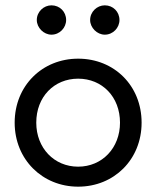

<svg xmlns="http://www.w3.org/2000/svg" viewBox="-20 -690 586 720"><path d="M318 -615C318 -586 344 -560 373 -560C404 -560 428 -586 428 -615C428 -646 404 -670 373 -670C344 -670 318 -646 318 -615ZM118 -615C118 -586 144 -560 173 -560C204 -560 228 -586 228 -615C228 -646 204 -670 173 -670C144 -670 118 -646 118 -615ZM35 -230C35 -92 139 10 273 10C408 10 511 -92 511 -230C511 -369 408 -470 273 -470C139 -470 35 -369 35 -230ZM116 -230C116 -327 183 -395 273 -395C363 -395 430 -327 430 -230C430 -135 363 -65 273 -65C183 -65 116 -135 116 -230Z"/></svg>

Font: Jost
Style: Regular
Weight: 400
Version: Version 3.710